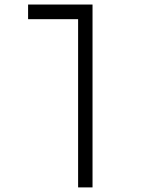

<svg xmlns="http://www.w3.org/2000/svg" viewBox="-20 -606 626 851"><path d="M390.1 224.6V-585.9H104.5V-521H326.2V224.6Z"/></svg>

Font: Cascadia Mono Light
Style: Regular
Weight: 300
Monospace: yes
Designer: Aaron Bell
Foundry: Saja Typeworks
Version: Version 2404.023